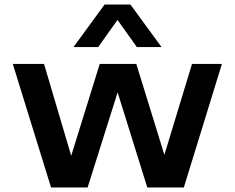

<svg xmlns="http://www.w3.org/2000/svg" viewBox="-20 -828 1036 848"><path d="M205.5 0 36.5 -545.5H174.5L294.5 -140L420.5 -545.5H582L706 -144L828 -545.5H960L792 0H630.5L499.5 -420L367 0ZM304.5 -620 442 -808H556L693.5 -620H584.5L499 -740L413.5 -620Z"/></svg>

Font: Encode Sans Exp SmBold
Style: Regular
Weight: 600
Width: 7
Designer: Multiple Designers
Foundry: Impallari Type
Version: Version 3.002; ttfautohint (v1.8.3) -l 8 -r 50 -G 200 -x 14 